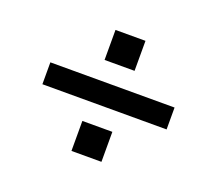

<svg xmlns="http://www.w3.org/2000/svg" viewBox="-95 -678 897 793"><g transform="rotate(20 353.0 -282.0)"><path d="M80.1 -330.1H626V-233.9H80.1ZM287.1 -547.9H418.9V-416H287.1ZM287.1 -147.9H418.9V-16.1H287.1Z"/></g></svg>

Font: Aldrich
Style: Regular
Weight: 400
Designer: Matthew Desmond
Foundry: Matthew Desmond
Version: Version 1.001 2011